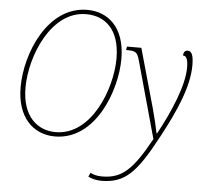

<svg xmlns="http://www.w3.org/2000/svg" viewBox="-62 -791 1175 1096"><g transform="rotate(5 526.0 -242.5)"><path d="M272 11C504 11 612 -280 612 -463C612 -648 509 -725 395 -725C167 -725 53 -446 53 -253C53 -77 150 11 272 11ZM274 -14C171 -14 81 -85 81 -253C81 -431 188 -700 390 -700C496 -700 584 -632 584 -463C584 -290 480 -14 274 -14ZM557 240C691 240 756 178 873 -43C955 -195 1019 -340 1019 -462C1019 -521 1007 -543 986 -543C970 -543 961 -532 961 -513C976 -513 990 -503 990 -446C990 -344 925 -191 852 -57H849C842 -93 829 -148 814 -202L720 -536H638L634 -516C689 -516 698 -512 712 -463L834 -23C734 159 674 215 560 215C532 215 509 209 493 200L483 223C502 233 531 240 557 240Z"/></g></svg>

Font: Noto Serif SemiCondensed Thin
Style: Italic
Weight: 100
Width: 4
Italic angle: -12°
Designer: Monotype Design Team
Foundry: Monotype Imaging Inc.
Version: Version 2.013